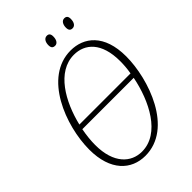

<svg xmlns="http://www.w3.org/2000/svg" viewBox="-257 -988 1107 1107"><g transform="rotate(-45 296.5 -435.0)"><path d="M477 -806C494 -806 508 -821 508 -852C508 -873 499 -881 483 -881C463 -881 452 -860 452 -836C452 -814 461 -806 477 -806ZM335 -806C351 -806 365 -821 365 -852C365 -873 356 -881 341 -881C320 -881 309 -860 309 -836C309 -814 318 -806 335 -806ZM254 11C479 11 581 -289 581 -473C581 -653 485 -724 378 -724C160 -724 50 -438 50 -243C50 -71 140 11 254 11ZM374 -693C463 -693 537 -631 537 -478C537 -450 535 -419 529 -386H112C148 -537 236 -693 374 -693ZM257 -20C170 -20 93 -86 93 -238C93 -273 97 -313 105 -355H524C493 -197 405 -20 257 -20Z"/></g></svg>

Font: Noto Serif Condensed ExtraLight
Style: Italic
Weight: 200
Width: 3
Italic angle: -12°
Designer: Monotype Design Team
Foundry: Monotype Imaging Inc.
Version: Version 2.013